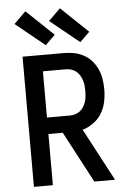

<svg xmlns="http://www.w3.org/2000/svg" viewBox="-64 -1034 727 1080"><g transform="rotate(-5 300.0 -494.0)"><path d="M424 0 271 -289H190V0H83V-735H319Q348 -735 376.5 -729Q405 -723 430 -709Q455 -695 474 -673Q493 -651 504.5 -624.5Q516 -598 520.5 -569.5Q525 -541 525 -512Q525 -477 518 -442.5Q511 -408 493 -378Q475 -348 446.5 -327Q418 -306 384 -296L541 0ZM319 -382Q335 -382 350 -386.5Q365 -391 377 -400.5Q389 -410 397 -423Q405 -436 410 -451Q415 -466 416.5 -481.5Q418 -497 418 -512Q418 -528 416.5 -543.5Q415 -559 410 -573.5Q405 -588 397 -601.5Q389 -615 377 -624.5Q365 -634 350 -638.5Q335 -643 319 -643H190V-382ZM414 -788 249 -922 316 -988 469 -842ZM219 -788 54 -922 121 -988 274 -842Z"/></g></svg>

Font: Iosevka Semibold Extended
Style: Regular
Weight: 600
Width: 7
Monospace: yes
Designer: Belleve Invis
Foundry: Belleve Invis
Version: Version 32.5.0; ttfautohint (v1.8.4)